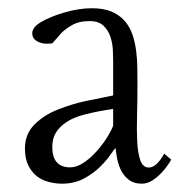

<svg xmlns="http://www.w3.org/2000/svg" viewBox="-20 -423 438 459"><path d="M389.2 -41.5Q388.2 -39.1 382.1 -29.8Q376 -20.5 366.5 -10.3Q356.9 0 344.7 8.1Q332.5 16.1 319.3 16.1Q300.3 16.1 288.6 7.3Q276.9 -1.5 270 -14.6Q263.2 -27.8 260.3 -42.7Q257.3 -57.6 256.3 -69.3Q252.9 -66.4 243.7 -52.7Q234.4 -39.1 218.8 -23.7Q203.1 -8.3 180.4 3.9Q157.7 16.1 127.9 16.1Q113.3 16.1 97.4 12.2Q81.5 8.3 68.8 -1.2Q56.2 -10.7 47.9 -27.1Q39.6 -43.5 39.6 -67.9Q39.6 -102.5 62.5 -125.5Q85.4 -148.4 119.6 -161.6Q153.8 -174.8 182.4 -180.9Q210.9 -187 250.5 -194.8V-276.4Q250.5 -287.1 249.8 -303.5Q249 -319.8 243.9 -335.2Q238.8 -350.6 227.3 -361.6Q215.8 -372.6 194.3 -372.6Q168 -372.6 151.1 -362.3Q134.3 -352.1 126.5 -343.8Q118.7 -335.4 105 -319.3Q88.4 -317.4 78.9 -320.1Q69.3 -322.8 63.2 -328.4Q57.1 -334 57.1 -343.8Q57.1 -357.9 78.6 -370.6Q100.1 -383.3 134.5 -393.3Q168.9 -403.3 199.7 -403.3Q227.5 -403.3 246.6 -395.3Q265.6 -387.2 277.8 -373.3Q290 -359.4 296.4 -341.1Q302.7 -322.8 305.4 -302.2Q308.1 -281.7 308.3 -260.3Q308.6 -238.8 308.6 -218.8Q308.6 -181.6 307.6 -146.5Q306.6 -111.3 308.1 -83.7Q309.6 -56.2 315.7 -39.3Q321.8 -22.5 335.9 -22.5Q354 -22.5 372.6 -55.7ZM250.5 -162.6Q210.9 -156.7 182.9 -149.4Q154.8 -142.1 138.4 -130.9Q122.1 -119.6 113.5 -105.7Q105 -91.8 105 -71.8Q105 -22.9 147.9 -22.9Q163.6 -22.9 180.2 -34.2Q196.8 -45.4 210.9 -61.3Q225.1 -77.1 235.8 -94.2Q246.6 -111.3 250.5 -122.6Z"/></svg>

Font: Lancelot
Style: Regular
Weight: 400
Designer: Marion Kadi
Foundry: Marion Kadi, Anton Koovit
Version: 1.004